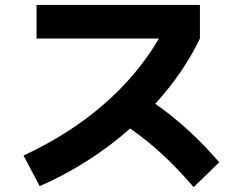

<svg xmlns="http://www.w3.org/2000/svg" viewBox="-20 -730 978 777"><path d="M623 -574.2H127.9V-710H789.1V-574.2Q722.7 -435.5 608.4 -310.1Q746.6 -213.4 867.2 -73.2L763.7 27.3Q699.2 -47.4 637.5 -104.7Q575.7 -162.1 506.8 -210Q426.3 -138.7 333.7 -79.6Q241.2 -20.5 140.6 23.4L75.2 -100.6Q259.3 -186 398.4 -306.4Q537.6 -426.8 623 -574.2Z"/></svg>

Font: Pretendard JP ExtraBold
Style: Regular
Weight: 800
Designer: Base glyphs from Inter by Rasmus Andersson; Hangeul glyphs from Noto Sans CJK(Source Han Sans) by Jang Soo-young and Kan
Foundry: Kil Hyung-jin
Version: Version 1.309